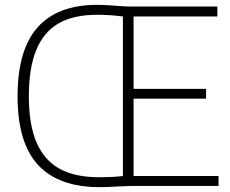

<svg xmlns="http://www.w3.org/2000/svg" viewBox="-20 -767 948 792"><path d="M881.5 -41V0H520.5Q506.5 0 468.5 2Q422.5 5 390.5 5Q223 5 137.8 -85.8Q52.5 -176.5 52.5 -370Q52.5 -561 135 -654Q217.5 -747 380 -747Q413 -747 462 -743Q502 -740 516.5 -740H876.5V-699H531V-400.5H830V-360H531V-41ZM487 -699Q436.5 -706 379.5 -706Q284 -706 222.2 -670.8Q160.5 -635.5 129.8 -561.2Q99 -487 99 -370Q99 -252 131.2 -178.2Q163.5 -104.5 227 -70.2Q290.5 -36 387.5 -36Q451 -36 487 -41Z"/></svg>

Font: Encode Sans Semi Condensed ExLight
Style: Regular
Weight: 275
Width: 4
Designer: Multiple Designers
Foundry: Impallari Type
Version: Version 2.000